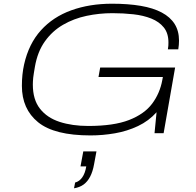

<svg xmlns="http://www.w3.org/2000/svg" viewBox="-20 -718 1057 1035"><path d="M468 12Q273 12 185.5 -59Q98 -130 98 -255Q98 -287 101 -315.5Q104 -344 110 -371Q135 -482 200.5 -554.5Q266 -627 364.5 -662.5Q463 -698 584 -698Q671 -698 738.5 -686.5Q806 -675 852 -650.5Q898 -626 921.5 -588.5Q945 -551 945 -499Q945 -488 944 -476Q943 -464 941 -452H885Q887 -462 887.5 -471.5Q888 -481 888 -489Q888 -539 863 -570Q838 -601 795.5 -618Q753 -635 699 -641Q645 -647 586 -647Q515 -647 446.5 -632.5Q378 -618 320 -584.5Q262 -551 222 -495Q182 -439 168 -357Q165 -338 162.5 -324Q160 -310 159 -299Q158 -288 157.5 -279Q157 -270 157 -262Q157 -181 195.5 -132Q234 -83 301.5 -61Q369 -39 456 -39Q593 -39 675.5 -71Q758 -103 800 -159Q842 -215 855 -287L858 -303H511L520 -354H924L862 0H813L824 -113Q782 -66 724 -38.5Q666 -11 600 0.5Q534 12 468 12ZM379 297 385 266Q408 260 423.5 238Q439 216 445 179H414L429 98H500L487 168Q480 207 466 234Q452 261 431 276.5Q410 292 379 297Z"/></svg>

Font: Archivo Expanded Thin
Style: Italic
Weight: 250
Width: 7
Italic angle: -10°
Designer: Hector Gatti
Foundry: Omnibus-Type
Version: Version 2.001